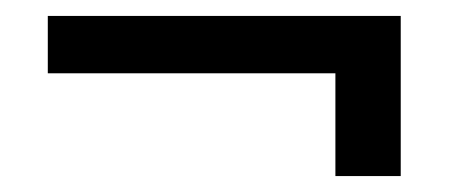

<svg xmlns="http://www.w3.org/2000/svg" viewBox="-20 -355 575 241"><path d="M483 -335V-134H401V-263H40V-335Z"/></svg>

Font: Gemunu Libre SemiBold
Style: Regular
Weight: 600
Designer: Puspanada Ekanayake, Sola Matas, Pathum Egodawatta, Kosala Senevirathne
Foundry: mooniak
Version: Version 1.100